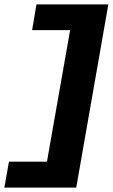

<svg xmlns="http://www.w3.org/2000/svg" viewBox="-40 -724 516 879"><path d="M-20 135H309L456 -704H127L107 -586H281L175 16H1Z"/></svg>

Font: Geom ExtraBold
Style: Bold Italic
Weight: 800
Italic angle: -10°
Version: Version 1.102